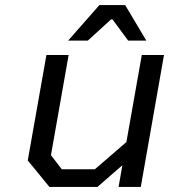

<svg xmlns="http://www.w3.org/2000/svg" viewBox="-20 -741 670 761"><path d="M250 -580 374 -721H476L560 -580H488L426 -664H420L328 -580ZM176 0 90 -105 164 -523H252L182 -126L225 -70H356L481 -178L542 -523H630L538 0H450L465 -86L366 0Z"/></svg>

Font: Tomorrow
Style: Italic
Weight: 400
Italic angle: -10°
Designer: Tony de Marco, Monica Rizzolli
Foundry: Just in Type
Version: Version 2.002